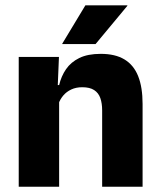

<svg xmlns="http://www.w3.org/2000/svg" viewBox="-20 -707 606 727"><path d="M366.8 0V-288.8Q366.8 -315.9 359.9 -335.6Q352.9 -355.4 336.4 -366Q319.9 -376.7 291.5 -376.7Q267.9 -376.7 249.9 -368.2Q231.9 -359.8 219.8 -345.6Q207.7 -331.4 201.4 -313.5L177.8 -385H204Q211.8 -418.5 230.1 -445.1Q248.4 -471.7 280.3 -487.4Q312.3 -503.1 361.4 -503.1Q416.4 -503.1 451.4 -481.9Q486.4 -460.7 503.1 -418.7Q519.9 -376.6 519.9 -313.3V0ZM50.9 0V-491.4H203.2L198.1 -368.6L203.9 -354.2V0ZM303.3 -686.8H462.2V-684.9L341.9 -540.2H215.8V-541.7Z"/></svg>

Font: Anek Latin Medium
Style: Regular
Weight: 500
Designer: Yesha Goshar
Foundry: Ek Type
Version: Version 1.003